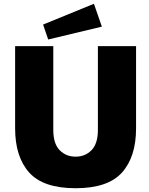

<svg xmlns="http://www.w3.org/2000/svg" viewBox="-20 -986 790 1016"><path d="M60 -307V-742H262V-298Q262 -226 295.5 -191.5Q329 -157 380 -157Q431 -157 464.5 -191.5Q498 -226 498 -298V-742H700V-307Q700 -156 625.5 -73Q551 10 380 10Q209 10 134.5 -73Q60 -156 60 -307ZM519 -845 235 -777 208 -856 477 -966Z"/></svg>

Font: Morrison Black
Style: Regular
Weight: 900
Designer: Pablo Impallari, Rodrigo Fuenzalida (Modified by Dan O. Williams)
Version: Version 0.03;June 6, 2019;FontCreator 11.5.0.2425 64-bit; tt